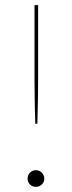

<svg xmlns="http://www.w3.org/2000/svg" viewBox="-20 -720 282 748"><path d="M128.5 -700V-414Q128.5 -392 128.2 -372.8Q128 -353.5 127.8 -333.5Q127.5 -313.5 126.8 -290.5Q126 -267.5 125.5 -238H117.5Q116.5 -267.5 116 -290.5Q115.5 -313.5 115.2 -333.5Q115 -353.5 114.8 -372.8Q114.5 -392 114.5 -414V-700ZM87.5 -24Q87.5 -37.5 96.8 -47.2Q106 -57 119.5 -57Q133 -57 142.8 -47.2Q152.5 -37.5 152.5 -24Q152.5 -10.5 142.8 -1.2Q133 8 119.5 8Q106 8 96.8 -1.2Q87.5 -10.5 87.5 -24Z"/></svg>

Font: Lato 2
Style: Regular
Weight: 100
Designer: Lukasz Dziedzic with Adam Twardoch and Botio Nikoltchev
Foundry: tyPoland Lukasz Dziedzic
Version: Version 2.015; 2015-08-06; http://www.latofonts.com/